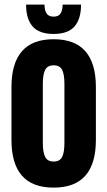

<svg xmlns="http://www.w3.org/2000/svg" viewBox="-20 -824 478 854"><path d="M218.5 10.5Q124 10.5 77.5 -42.8Q31 -96 31 -201.5V-437Q31 -542.5 77.5 -596Q124 -649.5 218.5 -649.5Q313 -649.5 359.8 -596Q406.5 -542.5 406.5 -437V-201.5Q406.5 -96 359.8 -42.8Q313 10.5 218.5 10.5ZM218.5 -105.5Q246 -105.5 256.2 -125.8Q266.5 -146 266.5 -188V-451Q266.5 -493.5 256.2 -513.5Q246 -533.5 218.5 -533.5Q191.5 -533.5 181 -513.5Q170.5 -493.5 170.5 -451V-188Q170.5 -146 181 -125.8Q191.5 -105.5 218.5 -105.5ZM218.5 -673Q154 -673 125 -706.5Q96 -740 96 -803.5H178Q178 -778.5 187.2 -764.2Q196.5 -750 218.5 -750Q240.5 -750 249.5 -764.2Q258.5 -778.5 258.5 -803.5H340.5Q340.5 -740 311.5 -706.5Q282.5 -673 218.5 -673Z"/></svg>

Font: Anek Latin Condensed
Style: Bold
Weight: 700
Width: 3
Designer: Yesha Goshar
Foundry: Ek Type
Version: Version 1.003